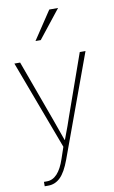

<svg xmlns="http://www.w3.org/2000/svg" viewBox="-105 -811 649 1093"><g transform="rotate(-10 219.0 -264.0)"><path d="M12.7 -488.3H45.9L175.8 -131.8Q183.6 -111.3 197.3 -71.3Q210.9 -31.2 218.8 -10.7H220.7Q254.9 -100.6 265.6 -134.8L390.6 -488.3H423.8L208 101.6Q182.6 170.9 152.3 200.2Q122.1 229.5 83 229.5H61.5V204.1H79.1Q145.5 204.1 182.6 92.8L205.1 26.4ZM153.3 -593.8 261.7 -756.8H312.5L183.6 -593.8Z"/></g></svg>

Font: Gothic A1 Thin
Style: Regular
Weight: 250
Designer: HanYang I&C Co.,Ltd.
Foundry: HanYang I&C Co.,Ltd.
Version: Version 2.50